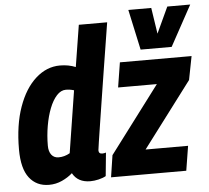

<svg xmlns="http://www.w3.org/2000/svg" viewBox="-55 -849 1001 918"><g transform="rotate(-5 445.5 -390.0)"><path d="M342 10Q282 10 257 -36Q236 -17 206.5 -3.5Q177 10 144 10Q84 10 49.5 -34.5Q15 -79 15 -171Q15 -288 45.5 -374Q76 -460 128.5 -507Q181 -554 245 -554Q286 -554 320 -540L352 -740H488Q482 -701 472.5 -643Q463 -585 452.5 -518Q442 -451 431.5 -385Q421 -319 412.5 -263.5Q404 -208 398.5 -173Q393 -138 393 -134Q393 -117 410 -117Q419 -117 428 -120L417 -8Q403 0 382 5Q361 10 342 10ZM201 -117Q229 -117 255 -132L302 -430Q283 -436 263 -436Q239 -436 219 -414Q199 -392 184.5 -355Q170 -318 162 -271.5Q154 -225 154 -177Q154 -149 166.5 -133Q179 -117 201 -117ZM442 0 458 -105 699 -425H513L532 -544H876L854 -431L618 -118H822L803 0ZM891 -790 785 -596H636L594 -790H704L723 -665L781 -790Z"/></g></svg>

Font: Georama SemiCondensed
Style: Bold Italic
Weight: 700
Width: 4
Italic angle: -9°
Designer: Jean-Baptiste Levee
Foundry: Production Type
Version: Version 1.000